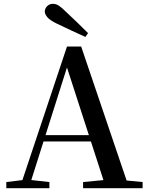

<svg xmlns="http://www.w3.org/2000/svg" viewBox="-20 -983 775 1003"><path d="M440 -810 426 -790Q388 -807 350 -825Q312 -843 274 -861Q240 -878 227 -893.5Q214 -909 214 -923Q214 -938 226 -950.5Q238 -963 257 -963Q272 -963 286.5 -954Q301 -945 325 -921Q353 -895 382 -867Q411 -839 440 -810ZM13 0V-32L112 -44H130L238 -32V0ZM83 0 330 -740H404L655 0H534L319 -664H339L336 -650L130 0ZM193 -244 199 -277H510L516 -244ZM414 0V-32L549 -45H590L725 -32V0Z"/></svg>

Font: Noto Serif TC SemiBold
Style: Regular
Weight: 600
Version: Version 2.002-H1;hotconv 1.1.0;makeotfexe 2.6.0